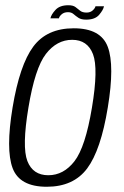

<svg xmlns="http://www.w3.org/2000/svg" viewBox="-20 -709 472 733"><path d="M158.5 4Q55 4 28.2 -67Q1.5 -138 28 -298.5Q55 -461 107 -531Q159 -601 261.5 -601Q365 -601 391.5 -530Q418 -459 391.5 -298.5Q365 -136 312.8 -66Q260.5 4 158.5 4ZM164.5 -40Q223 -40 264.5 -93.8Q306 -147.5 331 -298Q356 -447.5 335 -502.2Q314 -557 255.5 -557Q197 -557 155.2 -503Q113.5 -449 88.5 -298Q63.5 -148.5 84.5 -94.2Q105.5 -40 164.5 -40ZM309 -634Q290 -634 279.5 -641Q269 -648 260.8 -655.2Q252.5 -662.5 239.5 -662.5Q224.5 -662.5 215.2 -654.2Q206 -646 205 -639H172.5Q175.5 -653.5 191.8 -671.2Q208 -689 241 -689Q259 -689 268.2 -682Q277.5 -675 286 -668Q294.5 -661 310.5 -661Q324.5 -661 333.8 -669.2Q343 -677.5 344.5 -685H377Q374.5 -671.5 358.8 -652.8Q343 -634 309 -634Z"/></svg>

Font: Anybody Light
Style: Italic
Weight: 300
Italic angle: -10°
Designer: Tyler Finck
Foundry: Etcetera Type Company
Version: Version 1.010; ttfautohint (v1.8.3) -l 8 -r 50 -G 200 -x 14 